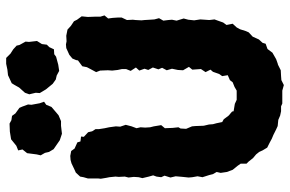

<svg xmlns="http://www.w3.org/2000/svg" viewBox="-179 -739 941 623"><g transform="rotate(-90 291.5 -427.5)"><path d="M327 23 309 18H297H267L258 14H242L228 11L214 5L194 3L183 -2L165 -11L153 -16L140 -23L124 -31L115 -46L110 -57L102 -67L90 -77L79 -91L72 -98V-117L65 -127L52 -143L45 -162L42 -182L45 -195L38 -207L35 -219L28 -241L31 -257L28 -274L27 -286L29 -305L31 -328L27 -345L33 -364L28 -375L30 -390L34 -401L30 -415L25 -436L28 -448L29 -464L27 -481L30 -493L29 -513L30 -523L28 -543L26 -553L23 -571L24 -580V-613L28 -627L30 -638L43 -652L52 -656L73 -666L84 -669L97 -670L113 -667L121 -656L141 -647L144 -637L160 -635L159 -626L174 -612L177 -599L184 -588V-577L187 -558L190 -544L193 -522L192 -508L198 -490L193 -471L187 -455L190 -442L189 -427L190 -411L193 -399L197 -375L187 -363L188 -338L190 -319L186 -312L185 -294L193 -275L194 -264L195 -237L199 -220L200 -207L203 -196L207 -177L216 -172L228 -156L241 -145L242 -140L266 -136L279 -130H309L321 -137L336 -143L343 -152L359 -159L356 -177L363 -187L370 -207L377 -215L369 -231L379 -246L377 -274L386 -285L375 -304L376 -321L380 -340L375 -357L383 -372L378 -384L384 -402L376 -417L380 -429L374 -446L384 -457L373 -474L379 -489V-502L376 -516L374 -534L375 -548L374 -573L369 -586L376 -599L385 -616L388 -631L407 -645L408 -651L413 -663L425 -673L447 -683L459 -684L469 -682L487 -683L507 -679L519 -668L534 -658L539 -648L550 -633L548 -613L549 -587V-572L553 -559L543 -547L545 -532L546 -517V-503L538 -486L539 -467L538 -458L537 -439L538 -429L539 -412L540 -397L544 -382L536 -368L538 -352L539 -340L536 -325L543 -302L539 -287L537 -268L540 -248L539 -233L538 -219L540 -202L536 -191L530 -174L522 -163L526 -143L514 -130L508 -119L502 -100L498 -91L484 -78L475 -58L464 -46L461 -36L444 -30L432 -14L411 -2L397 3L393 4L375 13L356 14L343 15ZM373 -706 358 -714 345 -717 331 -727 313 -749 301 -769 302 -782 297 -803 302 -817 319 -836 328 -852 333 -860 359 -872 377 -874 396 -878H415L429 -864L443 -855L455 -844L457 -835L468 -815L467 -804L470 -778L460 -762L458 -746L450 -738L443 -723L427 -722L419 -716L393 -709ZM169 -697 148 -704 135 -713 119 -724 110 -739 107 -752 99 -766 102 -779 106 -810 118 -825 115 -839 130 -845 151 -862 176 -866 202 -867 213 -861 227 -859 235 -848 253 -835 257 -826 264 -807 263 -796 268 -769 273 -755 263 -748 256 -731 242 -719 229 -708 210 -700H195Z"/></g></svg>

Font: Winky Rough
Style: Bold
Weight: 700
Designer: Simon Atzbach
Foundry: typofactur
Version: Version 1.206; ttfautohint (v1.8.4.7-5d5b)